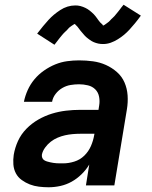

<svg xmlns="http://www.w3.org/2000/svg" viewBox="-20 -783 640 811"><path d="M185 8Q165 8 144.5 5.5Q124 3 106 -4Q88 -11 72 -22.5Q56 -34 47 -51Q38 -68 36.5 -88.5Q35 -109 38 -129Q43 -159 56 -187.5Q69 -216 91.5 -239Q114 -262 142 -278Q170 -294 199.5 -303Q229 -312 259 -315.5Q289 -319 319 -319H396L399 -338Q402 -356 398.5 -374.5Q395 -393 382.5 -405.5Q370 -418 351.5 -422.5Q333 -427 314 -427Q296 -427 278 -424Q260 -421 243.5 -411.5Q227 -402 215 -386.5Q203 -371 200 -353H81Q86 -378 97 -402.5Q108 -427 125.5 -448Q143 -469 166 -485Q189 -501 213.5 -511Q238 -521 263.5 -524.5Q289 -528 314 -528Q344 -528 373 -524Q402 -520 427.5 -508.5Q453 -497 474 -478.5Q495 -460 506 -434.5Q517 -409 519 -380Q521 -351 516 -321L463 0H343L357 -88Q344 -66 324.5 -47Q305 -28 282.5 -15.5Q260 -3 235 2.5Q210 8 185 8ZM247 -93Q270 -93 294 -100.5Q318 -108 336 -125.5Q354 -143 364 -166Q374 -189 378 -213L379 -218H319Q303 -218 286.5 -216.5Q270 -215 254.5 -211.5Q239 -208 223.5 -201.5Q208 -195 194.5 -184.5Q181 -174 170.5 -159.5Q160 -145 157 -130Q156 -123 158.5 -116.5Q161 -110 166.5 -106.5Q172 -103 178.5 -101Q185 -99 192 -97.5Q199 -96 205 -95Q211 -94 218.5 -93.5Q226 -93 233 -93Q240 -93 247 -93ZM210 -594 137 -641Q150 -658 162 -672.5Q174 -687 185 -699Q196 -711 208 -721Q220 -731 234.5 -740.5Q249 -750 265 -755Q281 -760 298 -760Q303 -760 308.5 -759.5Q314 -759 319.5 -757.5Q325 -756 330.5 -754Q336 -752 341 -749.5Q346 -747 350 -744.5Q354 -742 358.5 -738.5Q363 -735 367.5 -731Q372 -727 376 -723Q380 -719 383 -715Q386 -711 389 -707Q392 -703 395.5 -698Q399 -693 403 -688.5Q407 -684 410.5 -681.5Q414 -679 415 -675Q419 -676 422.5 -678.5Q426 -681 431.5 -685Q437 -689 440 -691.5Q443 -694 445 -696.5Q447 -699 450 -702Q453 -705 457 -708.5Q461 -712 464 -715.5Q467 -719 470.5 -723.5Q474 -728 478 -732.5Q482 -737 485.5 -742Q489 -747 493 -752Q497 -757 502 -763L575 -717Q562 -699 550 -684.5Q538 -670 527 -658Q516 -646 504 -636Q492 -626 477.5 -617Q463 -608 447.5 -602.5Q432 -597 415 -597Q410 -597 405 -597.5Q400 -598 395 -599Q390 -600 385.5 -601.5Q381 -603 376 -605Q371 -607 367 -609.5Q363 -612 359.5 -614.5Q356 -617 352 -620Q348 -623 344 -626.5Q340 -630 337 -633.5Q334 -637 331 -640.5Q328 -644 325 -647.5Q322 -651 319.5 -654Q317 -657 313.5 -662Q310 -667 307 -670.5Q304 -674 300 -677.5Q296 -681 297 -682Q293 -681 289.5 -678.5Q286 -676 280.5 -672.5Q275 -669 272 -666Q269 -663 267 -660.5Q265 -658 262 -655Q259 -652 255 -648.5Q251 -645 248 -641.5Q245 -638 241.5 -634Q238 -630 234.5 -625.5Q231 -621 227 -616Q223 -611 219 -605.5Q215 -600 210 -594Z"/></svg>

Font: Iosevka Aile
Style: Bold Italic
Weight: 700
Italic angle: -9°
Designer: Belleve Invis
Foundry: Belleve Invis
Version: Version 28.0.1; ttfautohint (v1.8.4)